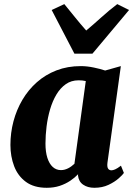

<svg xmlns="http://www.w3.org/2000/svg" viewBox="-20 -882 633 912"><path d="M490.5 -110Q488 -90 493.2 -81.5Q498.5 -73 509.5 -73Q516.5 -73 527 -77.5Q537.5 -82 554.5 -95L568.5 -60.5Q563 -52 544 -35Q525 -18 495.5 -4Q466 10 428 10Q396.5 10 375 -4.8Q353.5 -19.5 350.5 -48.5L351 -54.5Q335.5 -38 313.5 -23.2Q291.5 -8.5 263.8 0.8Q236 10 202 10Q141.5 10 103.2 -18Q65 -46 47.2 -92.5Q29.5 -139 29.5 -193.5Q29.5 -251 44 -305.8Q58.5 -360.5 86.5 -408Q114.5 -455.5 155.2 -491.5Q196 -527.5 248.5 -547.8Q301 -568 364 -568Q393 -568 425.5 -561.2Q458 -554.5 479.5 -547L554 -568ZM387.5 -497Q379 -499 370.2 -499.8Q361.5 -500.5 353 -500.5Q318.5 -500.5 292.5 -482.2Q266.5 -464 248 -433Q229.5 -402 218 -362.8Q206.5 -323.5 201.2 -281.5Q196 -239.5 196 -199.5Q196 -160.5 205 -132.2Q214 -104 230.5 -89Q247 -74 269.5 -74Q278.5 -74 287 -76.2Q295.5 -78.5 303.5 -82.5Q311.5 -86.5 319 -92Q326.5 -97.5 333.5 -104ZM333.5 -627 225.5 -834.5 285.5 -862.5Q310.5 -832.5 336.2 -800.2Q362 -768 389.5 -737Q426.5 -768 462 -800.2Q497.5 -832.5 537 -862.5L593 -834.5L419 -627Z"/></svg>

Font: Merriweather Light 18pt Black
Style: Italic
Weight: 900
Italic angle: -7.8°
Version: Version 2.101